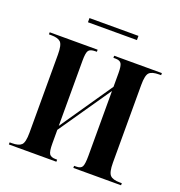

<svg xmlns="http://www.w3.org/2000/svg" viewBox="-121 -760 808 862"><g transform="rotate(20 283.0 -328.5)"><path d="M161 -637V-657H395V-637ZM15 0V-10H26Q58 -10 71 -22.5Q84 -35 84 -81V-455Q84 -501 71 -513.5Q58 -526 26 -526H15V-536H244V-526H237Q213 -526 205 -515.5Q197 -505 197 -467V-155L368 -404V-469Q368 -503 361 -514.5Q354 -526 332 -526H323V-536H551V-526H541Q508 -526 495 -513.5Q482 -501 482 -454V-83Q482 -37 495 -23.5Q508 -10 541 -10H551V0H323V-10H333Q355 -10 361.5 -22.5Q368 -35 368 -74V-384L197 -136V-71Q197 -32 205 -21Q213 -10 235 -10H242V0Z"/></g></svg>

Font: Noto Serif Display ExtraCondensed SemiBold
Style: Regular
Weight: 600
Width: 2
Designer: Monotype Design Team
Foundry: Monotype Imaging Inc.
Version: Version 2.009